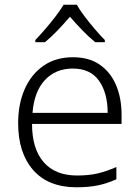

<svg xmlns="http://www.w3.org/2000/svg" viewBox="-20 -785 592 815"><path d="M290 -542Q358 -542 403.5 -510.5Q449 -479 472.5 -424Q496 -369 496 -298V-259H116Q116 -153 165.5 -96.5Q215 -40 307 -40Q356 -40 393 -48.5Q430 -57 474 -76V-24Q434 -6 395 2Q356 10 305 10Q185 10 121 -63Q57 -136 57 -262Q57 -343 84.5 -406Q112 -469 164 -505.5Q216 -542 290 -542ZM289 -494Q216 -494 170.5 -445Q125 -396 118 -306H437Q437 -390 400.5 -442Q364 -494 289 -494ZM306 -765Q318 -743 339 -715.5Q360 -688 383 -661Q406 -634 425 -615V-606H384Q357 -628 329 -657Q301 -686 277 -714Q253 -686 225.5 -657Q198 -628 171 -606H130V-615Q149 -635 172 -661.5Q195 -688 216 -715.5Q237 -743 250 -765Z"/></svg>

Font: Noto Sans Arabic Light
Style: Regular
Weight: 300
Designer: Monotype Design Team, Nadine Chahine, Nizar Qandah and Khaled Hosny
Foundry: Monotype Imaging Inc.
Version: Version 2.012; ttfautohint (v1.8.4.7-5d5b)